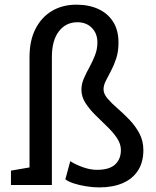

<svg xmlns="http://www.w3.org/2000/svg" viewBox="-20 -792 669 822"><path d="M405.3 10.3Q377.9 10.3 348.9 5.6Q319.8 1 295.9 -6.8Q272 -14.6 259.8 -24.4L280.8 -102.1Q301.3 -88.4 333.5 -76.7Q365.7 -64.9 395 -64.9Q448.2 -64.9 472.9 -87.9Q497.6 -110.8 497.6 -149.4Q497.6 -176.3 480.5 -201.4Q463.4 -226.6 438.2 -250.7Q413.1 -274.9 387.9 -299.8Q362.8 -324.7 345.7 -351.3Q328.6 -377.9 328.6 -408.2Q328.6 -432.1 338.9 -455.8Q349.1 -479.5 362.8 -504.2Q376.5 -528.8 386.7 -555.2Q397 -581.5 397 -609.9Q397 -648.9 373 -672.9Q349.1 -696.8 311.5 -696.8Q262.2 -696.8 232.2 -658Q202.1 -619.1 202.1 -547.9V0H26.9V-61.5L106.4 -75.2V-547.9Q106.4 -618.7 132.1 -668.7Q157.7 -718.8 202.9 -745.4Q248 -772 307.1 -772Q360.4 -772 400.9 -753.4Q441.4 -734.9 464.4 -698.7Q487.3 -662.6 487.3 -609.4Q487.3 -571.3 477.5 -541.7Q467.8 -512.2 455.3 -488.8Q442.9 -465.3 433.1 -446Q423.3 -426.8 423.3 -409.7Q423.3 -390.1 440.4 -370.1Q457.5 -350.1 483.2 -327.9Q508.8 -305.7 534.2 -279.3Q559.6 -252.9 576.7 -220.9Q593.8 -189 593.8 -149.4Q593.8 -97.7 570.8 -62Q547.9 -26.4 505.6 -8.1Q463.4 10.3 405.3 10.3Z"/></svg>

Font: Roboto Slab LO
Style: Regular
Weight: 400
Designer: Google
Version: Version 2.000